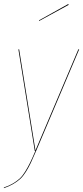

<svg xmlns="http://www.w3.org/2000/svg" viewBox="-30 -768 423 977"><path d="M317.4 -747.6 319.3 -743.2 168.9 -661.1 168.5 -664.6ZM373 -517.1 153.8 0Q137.7 38.1 126.7 61Q115.7 84 101.6 106.7Q87.4 129.4 72.3 143.1Q57.1 156.7 36.9 168.5Q16.6 180.2 -10.3 189.5V186Q16.1 177.2 35.9 165.5Q55.7 153.8 70.1 140.6Q84.5 127.4 98.4 104.7Q112.3 82 123 60.1Q133.8 38.1 149.9 0H147L63.5 -517.1H67.4L150.4 -2.4L368.7 -517.1Z"/></svg>

Font: Fira Sans Compressed Four
Style: Italic
Weight: 100
Width: 3
Italic angle: -8°
Designer: Carrois Corporate & Edenspiekermann AG
Foundry: Carrois Corporate GbR & Edenspiekermann AG
Version: Version 4.203;PS 004.203;hotconv 1.0.88;makeotf.lib2.5.64775